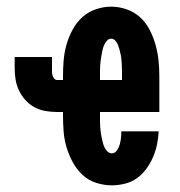

<svg xmlns="http://www.w3.org/2000/svg" viewBox="-20 -548 540 576"><path d="M315 8Q292 8 268.5 0.5Q245 -7 227.5 -23.5Q210 -40 198.5 -61Q187 -82 180 -105Q173 -128 171 -152Q169 -176 169 -200V-212H151Q134 -212 116.5 -215Q99 -218 84 -226Q69 -234 57 -247Q45 -260 37.5 -275.5Q30 -291 27 -308Q24 -325 24 -343V-377H136V-343Q136 -337 136 -332Q136 -327 137.5 -322Q139 -317 142.5 -312.5Q146 -308 151 -308H169V-320Q169 -344 171 -367.5Q173 -391 179.5 -414Q186 -437 197.5 -458.5Q209 -480 226.5 -496Q244 -512 267 -520Q290 -528 313 -528Q337 -528 360 -520Q383 -512 400.5 -496Q418 -480 429 -458.5Q440 -437 446.5 -414Q453 -391 455.5 -367.5Q458 -344 458 -320V-212H280V-200Q280 -192 280 -184Q280 -176 280.5 -168.5Q281 -161 282 -153Q283 -145 284.5 -137.5Q286 -130 288 -122Q290 -114 293 -107Q296 -100 302 -94Q308 -88 315 -88Q325 -88 331 -97Q337 -106 339.5 -115.5Q342 -125 343 -134.5Q344 -144 344 -154H456Q455 -134 451 -114.5Q447 -95 439 -76.5Q431 -58 419 -41.5Q407 -25 391 -13.5Q375 -2 355 3Q335 8 315 8ZM280 -308H346V-320Q346 -328 346 -335.5Q346 -343 345.5 -351Q345 -359 344.5 -366.5Q344 -374 342.5 -382Q341 -390 339 -397.5Q337 -405 334.5 -412Q332 -419 326.5 -425.5Q321 -432 313 -432Q306 -432 300.5 -425.5Q295 -419 292 -412Q289 -405 287.5 -397.5Q286 -390 284.5 -382Q283 -374 282 -366.5Q281 -359 280.5 -351Q280 -343 280 -335.5Q280 -328 280 -320Z"/></svg>

Font: Iosevka SS08 Regular
Style: Bold
Weight: 700
Monospace: yes
Designer: Belleve Invis
Foundry: Belleve Invis
Version: Version 16.3.4; ttfautohint (v1.8.4)